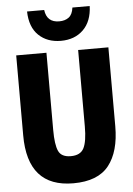

<svg xmlns="http://www.w3.org/2000/svg" viewBox="-62 -994 725 1050"><g transform="rotate(-5 300.0 -469.0)"><path d="M298 10Q433 10 493 -66Q553 -142 553 -281V-714H387V-294Q387 -212 368.5 -175.5Q350 -139 297 -139Q245 -139 229 -174.5Q213 -210 213 -290V-714H47V-275Q47 10 298 10ZM298 -772Q374 -772 421 -818Q468 -864 471 -948H376Q371 -910 350.5 -894.5Q330 -879 298 -879Q230 -879 221 -948H127Q129 -862 176 -817Q223 -772 298 -772Z"/></g></svg>

Font: Noto Sans Mono Extra
Style: Regular
Weight: 800
Designer: Monotype Design Team
Foundry: Monotype Imaging Inc.
Version: Version 1.900